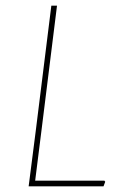

<svg xmlns="http://www.w3.org/2000/svg" viewBox="-20 -657 422 677"><path d="M348 -20 351 -16 345 0H81L106 -195L161 -637H181L126 -195L104 -20Z"/></svg>

Font: Alegreya Sans SC Thin
Style: Italic
Weight: 100
Italic angle: -7°
Designer: Juan Pablo del Peral
Foundry: Huerta Tipografica
Version: Version 2.007